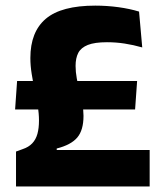

<svg xmlns="http://www.w3.org/2000/svg" viewBox="-20 -673 587 693"><path d="M34.5 -277.8 41.7 -380.6H474.9L467.6 -277.8ZM184.7 -131.7H520.2V0H37.8V-126L62.2 -134.9Q83.4 -142 96.3 -155.6Q109.2 -169.1 115 -189.6Q120.7 -210.1 120.7 -238.1Q120.7 -263.3 116 -291.1Q111.3 -319 105.1 -348.3Q99 -377.5 94.3 -406.8Q89.6 -436.1 89.6 -463.8Q89.6 -558.1 145.5 -605.4Q201.5 -652.7 324 -652.7Q365.9 -652.7 407.3 -647.1Q448.6 -641.4 481.9 -631.2L493.4 -501.8Q461.5 -510.9 430.3 -515.7Q399.1 -520.6 366 -520.6Q321.7 -520.6 297 -510.8Q272.3 -500.9 262.5 -482.1Q252.8 -463.2 252.8 -435.3Q252.8 -413.3 257.1 -390.1Q261.4 -366.9 267.1 -343.7Q272.8 -320.5 277.1 -298.1Q281.4 -275.8 281.4 -254.9Q281.4 -203 258.8 -176.5Q236.2 -150 184.7 -137Z"/></svg>

Font: Anek Gujarati Medium
Style: Regular
Weight: 500
Designer: Mrunmayee Ghaisas (Gujarati), Yesha Goshar (Latin)
Foundry: Ek Type
Version: Version 1.003